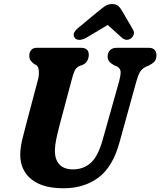

<svg xmlns="http://www.w3.org/2000/svg" viewBox="-20 -942 812 972"><path d="M499.5 -233.5 583 -530Q590.5 -558.5 590.8 -576.8Q591 -595 571.5 -606L558.5 -611Q539 -622 531.8 -632.2Q524.5 -642.5 525 -658.5Q525.5 -675.5 537 -687.8Q548.5 -700 571.5 -700H733.5Q753 -700 762.5 -689.5Q772 -679 772 -662.5Q772 -641.5 761.5 -630.2Q751 -619 732 -609.5L719.5 -604.5Q697 -593.5 687.2 -575.2Q677.5 -557 668.5 -523.5L586 -225Q552 -98 479 -43.5Q406 11 303 11Q223.5 11 174.8 -12.5Q126 -36 103.8 -75Q81.5 -114 82.5 -160.5Q83 -196.5 93.5 -238.8Q104 -281 113 -315.5L172 -537.5Q178.5 -562.5 176.5 -583.8Q174.5 -605 164.5 -612L153.5 -617.5Q139 -629 133.5 -637.8Q128 -646.5 128.5 -662Q128.5 -677.5 138.2 -688.8Q148 -700 164.5 -700H389.5Q430 -700 429.5 -663.5Q429 -648.5 422.2 -635Q415.5 -621.5 397.5 -613L382.5 -608Q366.5 -601 358.8 -585.2Q351 -569.5 344 -542L283.5 -315.5Q271.5 -269.5 265 -238.5Q258.5 -207.5 258 -183Q257 -134.5 280.8 -109.5Q304.5 -84.5 349 -84.5Q403 -84.5 439.8 -117.8Q476.5 -151 499.5 -233.5ZM418.5 -752Q398 -740.5 382.5 -740.2Q367 -740 360 -748.5Q340.5 -771.5 375.5 -800.5L471.5 -880Q493.5 -898.5 510 -910Q526.5 -921.5 547.5 -921.5Q569 -921.5 580.2 -910.5Q591.5 -899.5 602 -880L653 -792.5Q661 -778.5 656.8 -766.8Q652.5 -755 643.5 -748Q619.5 -731 596 -752L525.5 -815.5Z"/></svg>

Font: Fraunces 144pt SuperSoft
Style: Bold Italic
Weight: 700
Italic angle: -16°
Version: Version 1.000;[0bf87f6ff]